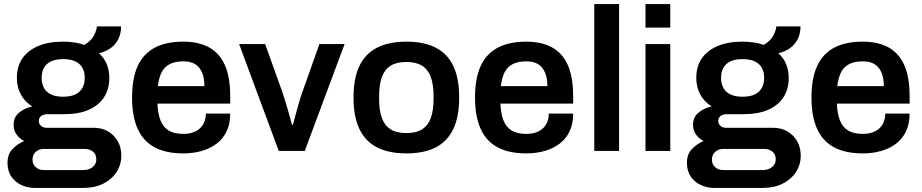

<svg xmlns="http://www.w3.org/2000/svg" viewBox="-20 -743 4536 945"><path d="M152 182Q117 182 86 168Q55 154 36 126.5Q17 99 17 59Q17 15 42.5 -10.5Q68 -36 99 -49Q76 -61 61.5 -81Q47 -101 47 -129Q47 -167 75 -189.5Q103 -212 139 -219Q102 -242 82.5 -278Q63 -314 63 -360Q63 -415 89.5 -454.5Q116 -494 167 -516Q218 -538 290 -538Q319 -538 346 -534Q373 -530 395 -522Q430 -543 443 -569.5Q456 -596 457 -613H576Q576 -578 562.5 -551Q549 -524 525 -506.5Q501 -489 467 -481Q492 -459 505 -428Q518 -397 518 -360Q518 -305 492.5 -265Q467 -225 417.5 -203Q368 -181 296 -181H215Q194 -181 182.5 -172Q171 -163 171 -147Q171 -134 181.5 -124Q192 -114 211 -114H441Q500 -114 538.5 -75.5Q577 -37 577 23Q577 68 553.5 104Q530 140 488 161Q446 182 390 182ZM196 94H389Q408 94 422.5 87.5Q437 81 445.5 69Q454 57 454 42Q454 16 437.5 3Q421 -10 397 -10H196Q172 -10 156 4.5Q140 19 140 42Q140 65 155.5 79.5Q171 94 196 94ZM291 -267Q344 -267 370.5 -291.5Q397 -316 397 -360Q397 -404 370.5 -428Q344 -452 291 -452Q238 -452 211.5 -428Q185 -404 185 -360Q185 -331 196.5 -310Q208 -289 231.5 -278Q255 -267 291 -267Z M882 12Q798 12 742 -17.5Q686 -47 658 -108Q630 -169 630 -263Q630 -358 658 -418.5Q686 -479 742 -508.5Q798 -538 882 -538Q958 -538 1009.5 -509.5Q1061 -481 1087 -422Q1113 -363 1113 -269V-233H755Q757 -184 770 -150.5Q783 -117 810.5 -100.5Q838 -84 883 -84Q906 -84 926 -90Q946 -96 961 -108.5Q976 -121 984.5 -140Q993 -159 993 -184H1113Q1113 -134 1095.5 -97Q1078 -60 1046.5 -36Q1015 -12 973 0Q931 12 882 12ZM757 -319H986Q986 -352 978.5 -375Q971 -398 957.5 -413Q944 -428 925 -434.5Q906 -441 882 -441Q843 -441 816.5 -428Q790 -415 776 -388Q762 -361 757 -319Z M1352 0 1157 -526H1285L1370 -289Q1376 -272 1384.5 -243.5Q1393 -215 1402 -184.5Q1411 -154 1417 -129H1422Q1428 -152 1436 -182Q1444 -212 1452.5 -241Q1461 -270 1468 -289L1552 -526H1676L1480 0Z M1980 12Q1894 12 1836 -17.5Q1778 -47 1749 -108Q1720 -169 1720 -263Q1720 -358 1749 -418.5Q1778 -479 1836 -508.5Q1894 -538 1980 -538Q2067 -538 2124.5 -508.5Q2182 -479 2211 -418.5Q2240 -358 2240 -263Q2240 -169 2211 -108Q2182 -47 2124.5 -17.5Q2067 12 1980 12ZM1980 -88Q2028 -88 2057.5 -106.5Q2087 -125 2100.5 -162.5Q2114 -200 2114 -256V-270Q2114 -326 2100.5 -363.5Q2087 -401 2057.5 -419.5Q2028 -438 1980 -438Q1932 -438 1902.5 -419.5Q1873 -401 1859.5 -363.5Q1846 -326 1846 -270V-256Q1846 -200 1859.5 -162.5Q1873 -125 1902.5 -106.5Q1932 -88 1980 -88Z M2570 12Q2486 12 2430 -17.5Q2374 -47 2346 -108Q2318 -169 2318 -263Q2318 -358 2346 -418.5Q2374 -479 2430 -508.5Q2486 -538 2570 -538Q2646 -538 2697.5 -509.5Q2749 -481 2775 -422Q2801 -363 2801 -269V-233H2443Q2445 -184 2458 -150.5Q2471 -117 2498.5 -100.5Q2526 -84 2571 -84Q2594 -84 2614 -90Q2634 -96 2649 -108.5Q2664 -121 2672.5 -140Q2681 -159 2681 -184H2801Q2801 -134 2783.5 -97Q2766 -60 2734.5 -36Q2703 -12 2661 0Q2619 12 2570 12ZM2445 -319H2674Q2674 -352 2666.5 -375Q2659 -398 2645.5 -413Q2632 -428 2613 -434.5Q2594 -441 2570 -441Q2531 -441 2504.5 -428Q2478 -415 2464 -388Q2450 -361 2445 -319Z M2905 0V-723H3027V0Z M3157 -607V-723H3279V-607ZM3157 0V-526H3279V0Z M3496 182Q3461 182 3430 168Q3399 154 3380 126.5Q3361 99 3361 59Q3361 15 3386.5 -10.5Q3412 -36 3443 -49Q3420 -61 3405.5 -81Q3391 -101 3391 -129Q3391 -167 3419 -189.5Q3447 -212 3483 -219Q3446 -242 3426.5 -278Q3407 -314 3407 -360Q3407 -415 3433.5 -454.5Q3460 -494 3511 -516Q3562 -538 3634 -538Q3663 -538 3690 -534Q3717 -530 3739 -522Q3774 -543 3787 -569.5Q3800 -596 3801 -613H3920Q3920 -578 3906.5 -551Q3893 -524 3869 -506.5Q3845 -489 3811 -481Q3836 -459 3849 -428Q3862 -397 3862 -360Q3862 -305 3836.5 -265Q3811 -225 3761.5 -203Q3712 -181 3640 -181H3559Q3538 -181 3526.5 -172Q3515 -163 3515 -147Q3515 -134 3525.5 -124Q3536 -114 3555 -114H3785Q3844 -114 3882.5 -75.5Q3921 -37 3921 23Q3921 68 3897.5 104Q3874 140 3832 161Q3790 182 3734 182ZM3540 94H3733Q3752 94 3766.5 87.5Q3781 81 3789.5 69Q3798 57 3798 42Q3798 16 3781.5 3Q3765 -10 3741 -10H3540Q3516 -10 3500 4.5Q3484 19 3484 42Q3484 65 3499.5 79.5Q3515 94 3540 94ZM3635 -267Q3688 -267 3714.5 -291.5Q3741 -316 3741 -360Q3741 -404 3714.5 -428Q3688 -452 3635 -452Q3582 -452 3555.5 -428Q3529 -404 3529 -360Q3529 -331 3540.5 -310Q3552 -289 3575.5 -278Q3599 -267 3635 -267Z M4226 12Q4142 12 4086 -17.5Q4030 -47 4002 -108Q3974 -169 3974 -263Q3974 -358 4002 -418.5Q4030 -479 4086 -508.5Q4142 -538 4226 -538Q4302 -538 4353.5 -509.5Q4405 -481 4431 -422Q4457 -363 4457 -269V-233H4099Q4101 -184 4114 -150.5Q4127 -117 4154.5 -100.5Q4182 -84 4227 -84Q4250 -84 4270 -90Q4290 -96 4305 -108.5Q4320 -121 4328.5 -140Q4337 -159 4337 -184H4457Q4457 -134 4439.5 -97Q4422 -60 4390.5 -36Q4359 -12 4317 0Q4275 12 4226 12ZM4101 -319H4330Q4330 -352 4322.5 -375Q4315 -398 4301.5 -413Q4288 -428 4269 -434.5Q4250 -441 4226 -441Q4187 -441 4160.5 -428Q4134 -415 4120 -388Q4106 -361 4101 -319Z"/></svg>

Font: Archivo SemiBold
Style: Regular
Weight: 600
Designer: Hector Gatti
Foundry: Omnibus-Type
Version: Version 2.001